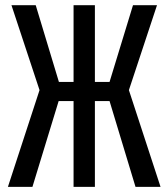

<svg xmlns="http://www.w3.org/2000/svg" viewBox="-20 -727 655 747"><path d="M266.2 0V-333.8H208.2L106.2 0H10.8L133.8 -376.4L24.6 -706.7H119L209.2 -408.2H266.2V-706.7H349.2V-408.2H406.2L497.4 -706.7H590.8L481.5 -376.4L604.6 0H507.2L406.2 -333.8H349.2V0Z"/></svg>

Font: Fira Code Fixed Retina
Style: Regular
Weight: 450
Monospace: yes
Designer: Carrois Corporate, Edenspiekermann AG, Nikita Prokopov
Foundry: Carrois Corporate, Edenspiekermann AG, Nikita Prokopov
Version: Version 5.002